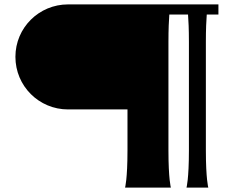

<svg xmlns="http://www.w3.org/2000/svg" viewBox="-20 -600 1072 872"><path d="M972 -580H289C157 -580 50 -474 50 -342C50 -209 157 -103 289 -103H559V83C559 214 548 252 548 252H756C756 252 745 214 745 83V-410C745 -468 747 -508 749 -534H834C836 -508 838 -468 838 -410V83C838 214 827 252 827 252H926C926 252 915 214 915 83V-410C915 -468 917 -508 919 -534H972Z"/></svg>

Font: Coconat
Style: Bold
Weight: 900
Width: 8
Designer: Sara Lavazza
Foundry: Collletttivo
Version: Version 1.000;Glyphs 3.2 (3217)